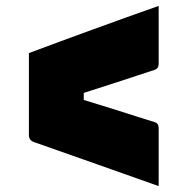

<svg xmlns="http://www.w3.org/2000/svg" viewBox="-20 -626 640 651"><path d="M78 -446Q182 -485 297.5 -527Q413 -569 518 -606V-409Q518 -394 504 -389Q486 -383 446 -370Q406 -357 357.5 -341Q309 -325 264 -311V-287Q308 -274 357 -258.5Q406 -243 446.5 -230Q487 -217 504 -212Q518 -208 518 -192V5Q412 -33 307.5 -69.5Q203 -106 96 -144Q78 -150 78 -168Z"/></svg>

Font: Recursive Sn Lnr St XBk
Style: Regular
Weight: 1000
Version: Version 1.079;hotconv 1.0.112;makeotfexe 2.5.65598; ttfautoh